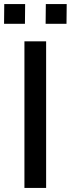

<svg xmlns="http://www.w3.org/2000/svg" viewBox="-29 -927 349 947"><path d="M91.5 -723H198.5V0H91.5ZM196 -809.5 197 -907H300L299 -809.5ZM-9 -809.5 -8 -907H95L94 -809.5Z"/></svg>

Font: Public Sans Medium
Style: Regular
Weight: 500
Designer: The Public Sans Project Authors: Dan O. Williams and USWDS (Libre Franklin designed by Pablo Impallari and Rodrigo Fuenz
Version: Version 1.007